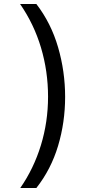

<svg xmlns="http://www.w3.org/2000/svg" viewBox="-20 -812 459 967"><path d="M82 135Q150 37 186 -80.5Q222 -198 222 -325Q222 -453 186.5 -572Q151 -691 81 -792H163Q237 -696 272.5 -574Q308 -452 308 -324Q308 -196 272.5 -77.5Q237 41 163 135Z"/></svg>

Font: usinhala15
Style: Book
Weight: 400
Designer: Jelle Bosma - Monotype Design Team
Foundry: Monotype Imaging Inc.
Version: Version 2.003